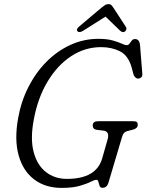

<svg xmlns="http://www.w3.org/2000/svg" viewBox="-20 -903 715 937"><path d="M460.5 -713.5Q501 -713.5 529 -705.8Q557 -698 573.8 -690.2Q590.5 -682.5 597.5 -682.5Q606.5 -682.5 612 -690Q617.5 -697.5 623.2 -705Q629 -712.5 638.5 -712.5Q661 -712.5 663.5 -681.5L674.5 -543.5Q675.5 -531.5 669.5 -525.8Q663.5 -520 655.5 -519.5Q647.5 -519 641 -525Q634.5 -531 632 -538L622 -575.5Q605.5 -632.5 565.2 -652.8Q525 -673 473.5 -673Q394.5 -673 327.2 -628.8Q260 -584.5 212.5 -505.5Q165 -426.5 145.5 -322.5Q127 -227 144 -162Q161 -97 204 -63.5Q247 -30 306.5 -30Q449.5 -30 478.5 -129.5L505 -222Q516.5 -261.5 485 -265.5L451.5 -269.5Q432.5 -272.5 432.5 -291Q432.5 -311.5 459.5 -311.5H630.5Q643.5 -311.5 648.2 -306.8Q653 -302 652 -291.5Q651 -275.5 626 -269.5L606 -264.5Q592.5 -261.5 585.8 -254.5Q579 -247.5 576 -236L510.5 -15.5Q506 1 498.5 7.2Q491 13.5 480.5 13.5Q469 13.5 465.8 3.8Q462.5 -6 460.2 -15.8Q458 -25.5 450 -25.5Q441.5 -25.5 422.5 -15.8Q403.5 -6 369 4Q334.5 14 280.5 14Q201 14 146.5 -27.5Q92 -69 70.8 -145.5Q49.5 -222 68.5 -326.5Q83 -408.5 119 -479Q155 -549.5 207.2 -602Q259.5 -654.5 324 -684Q388.5 -713.5 460.5 -713.5ZM589.5 -749Q578.5 -742 566.5 -753L495 -822L386 -753Q367 -741.5 358.5 -750Q350 -759.5 365 -772.5L474 -864.5Q484.5 -873 492.2 -878Q500 -883 509 -883Q518.5 -883 523.5 -878Q528.5 -873 534 -864.5L594.5 -771.5Q598.5 -765 596.2 -758.8Q594 -752.5 589.5 -749Z"/></svg>

Font: Fraunces 72pt S100 Light
Style: Italic
Weight: 300
Italic angle: -16°
Version: Version 1.000; ttfautohint (v1.8.3)